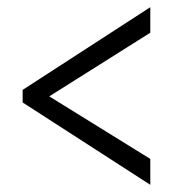

<svg xmlns="http://www.w3.org/2000/svg" viewBox="-20 -625 482 534"><path d="M43 -340 398 -111V-183L117 -357L398 -534V-605L43 -375Z"/></svg>

Font: Noto Serif Sinhala ExtraCondensed
Style: Regular
Weight: 400
Width: 2
Designer: Jelle Bosma - Monotype Design Team
Foundry: Monotype Imaging Inc.
Version: Version 2.007